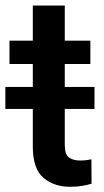

<svg xmlns="http://www.w3.org/2000/svg" viewBox="-30 -678 383 707"><path d="M317.9 -357.9V-276.9H208.5V-146Q208.5 -108.9 224.1 -97.9Q239.7 -86.9 265.1 -86.9Q277.3 -86.9 288.6 -88.4Q299.8 -89.8 306.6 -91.3L307.1 -1.5Q292.5 2.9 273.2 6.3Q253.9 9.8 229 9.8Q168 9.8 129.4 -23.7Q90.8 -57.1 90.8 -138.7V-276.9H-10.3V-357.9H90.8V-442.4H4.9V-528.3H90.8V-657.7H208.5V-528.3H302.7V-442.4H208.5V-357.9Z"/></svg>

Font: Vazirmatn UI FD Medium
Style: Regular
Weight: 500
Designer: Saber Rastikerdar
Foundry: Saber Rastikerdar
Version: Version 33.003